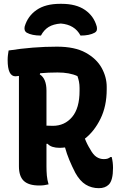

<svg xmlns="http://www.w3.org/2000/svg" viewBox="-20 -964 640 1004"><path d="M194 -778Q147 -778 120 -793Q111 -799 109 -807.5Q107 -816 109 -825Q125 -880 171.5 -912Q218 -944 294 -944H302Q378 -944 424.5 -912Q471 -880 486 -825Q488 -816 486.5 -807.5Q485 -799 475 -793Q448 -778 401 -778Q371 -835 298 -841Q259 -838 234.5 -823Q210 -808 194 -778ZM234 0Q221 3 210.5 4.5Q200 6 185 6Q130 6 104.5 -18Q79 -42 79 -94V-567Q67 -565 61 -565Q20 -565 20 -650Q20 -664 21.5 -676Q23 -688 25 -700Q153 -720 278 -720Q371 -720 428 -688.5Q485 -657 511.5 -609Q538 -561 538 -510V-497Q538 -409 505.5 -343Q473 -277 424 -239Q435 -210 452 -183Q467 -155 484.5 -143.5Q502 -132 523 -132Q535 -132 542.5 -134.5Q550 -137 558 -143H564Q571 -116 571 -86Q571 -21 549 1Q530 20 497 20Q459 20 428.5 1.5Q398 -17 374 -60Q356 -95 342.5 -127.5Q329 -160 320 -193Q305 -191 291 -191Q271 -191 255 -196Q239 -201 229 -212H223V-94Q223 -69 225 -46Q227 -23 234 0ZM223 -490V-307Q235 -306 256 -306Q318 -306 357 -352Q396 -398 396 -489V-504Q396 -522 393 -537Q390 -552 385 -566Q344 -585 281 -585Q256 -585 233.5 -584Q211 -583 190 -581L188 -575Q223 -553 223 -490Z"/></svg>

Font: Recursive Mn Csl St
Style: Bold
Weight: 700
Monospace: yes
Version: Version 1.079;hotconv 1.0.112;makeotfexe 2.5.65598; ttfautoh